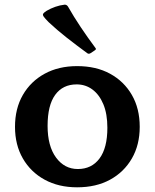

<svg xmlns="http://www.w3.org/2000/svg" viewBox="-20 -788 661 819"><path d="M309 11Q230 11 170.5 -21.5Q111 -54 77.5 -112Q44 -170 44 -247Q44 -325 77.5 -383Q111 -441 170.5 -473.5Q230 -506 309 -506Q390 -506 449.5 -473.5Q509 -441 542.5 -383Q576 -325 576 -247Q576 -170 542.5 -112Q509 -54 449.5 -21.5Q390 11 309 11ZM312 -67Q371 -67 404.5 -112Q438 -157 438 -243Q438 -302 421 -343Q404 -384 374.5 -406Q345 -428 307 -428Q248 -428 215.5 -383.5Q183 -339 183 -251Q183 -165 219 -116Q255 -67 312 -67ZM366 -561Q358 -556 351 -562Q306 -595 264.5 -627.5Q223 -660 188 -693Q172 -709 166.5 -717Q161 -725 164.5 -730Q168 -735 179 -742Q196 -752 216 -759Q236 -766 255 -768Q264 -769 270 -760Q295 -716 324.5 -672Q354 -628 386 -585Q393 -578 384 -573Z"/></svg>

Font: Hahmlet SemiBold
Style: Regular
Weight: 600
Version: Version 1.002